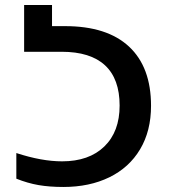

<svg xmlns="http://www.w3.org/2000/svg" viewBox="-20 -734 679 764"><path d="M45 -23V-125Q146 -92 227 -92Q334 -92 395 -151Q456 -210 456 -314Q456 -420 398 -474Q340 -528 225 -528H76V-714H187V-630H239Q406 -630 493.5 -548.5Q581 -467 581 -313Q581 -213 537.5 -140Q494 -67 415 -28.5Q336 10 232 10Q177 10 133.5 2.5Q90 -5 45 -23Z"/></svg>

Font: Noto Sans Georgian Medium
Style: Regular
Weight: 500
Designer: Monotype Design team
Foundry: Monotype Imaging Inc.
Version: Version 1.000